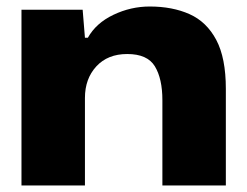

<svg xmlns="http://www.w3.org/2000/svg" viewBox="-20 -570 760 590"><path d="M46 0V-540H234L241 -454H250Q275 -499 328.5 -524.5Q382 -550 440 -550Q510 -550 562.5 -526.5Q615 -503 644.5 -447.5Q674 -392 674 -297V0H479V-262Q479 -328 456 -366Q433 -404 371 -404Q311 -404 276 -366Q241 -328 241 -269V0Z"/></svg>

Font: Mona Sans Expanded ExtraBold
Style: Regular
Weight: 800
Width: 7
Designer: Deni Anggara
Foundry: GitHub
Version: Version 1.001; ttfautohint (v1.8.4.7-5d5b);gftools[0.9.33]